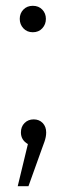

<svg xmlns="http://www.w3.org/2000/svg" viewBox="-20 -491 230 661"><path d="M139 -35Q139 -20 133 -3Q127 14 125 19L78 150H41L76 5Q52 -9 52 -35Q52 -55 64.5 -67.5Q77 -80 96 -80Q115 -80 127 -67.5Q139 -55 139 -35ZM138 -426Q138 -407 125.5 -393.5Q113 -380 93 -380Q73 -380 60.5 -393.5Q48 -407 48 -426Q48 -445 60.5 -458Q73 -471 93 -471Q113 -471 125.5 -458Q138 -445 138 -426Z"/></svg>

Font: Fira Sans Extra Condensed Light
Style: Regular
Weight: 300
Width: 1
Designer: Carrois Corporate & Edenspiekermann AG
Foundry: Carrois Corporate GbR & Edenspiekermann AG
Version: Version 4.203